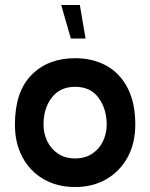

<svg xmlns="http://www.w3.org/2000/svg" viewBox="-20 -739 604 772"><path d="M282 13Q210 13 155.5 -18.5Q101 -50 70.5 -106.5Q40 -163 40 -238Q40 -370 106.5 -437.5Q173 -505 282 -505Q353 -505 407.5 -475Q462 -445 493 -385.5Q524 -326 524 -238Q524 -163 493 -106.5Q462 -50 407.5 -18.5Q353 13 282 13ZM282 -102Q323 -102 351.5 -121.5Q380 -141 394.5 -172Q409 -203 409 -238Q409 -301 376.5 -345.5Q344 -390 282 -390Q222 -390 188.5 -347Q155 -304 155 -238Q155 -202 170 -171Q185 -140 213.5 -121Q242 -102 282 -102ZM324 -584H265L226 -719H301Z"/></svg>

Font: Kulim Park
Style: Bold
Weight: 700
Designer: Noponies / Dale Sattler
Foundry: Noponies
Version: Version 1.000; ttfautohint (v1.8.3)